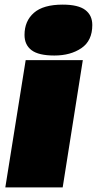

<svg xmlns="http://www.w3.org/2000/svg" viewBox="-20 -810 419 830"><path d="M251 -790Q318 -790 348.5 -767Q379 -744 379 -702Q379 -634 332 -602Q285 -570 215 -570Q147 -570 116.5 -593Q86 -616 86 -659Q86 -719 126.5 -754.5Q167 -790 251 -790ZM3 0 91 -550H338L251 0Z"/></svg>

Font: Georama Expanded Black
Style: Italic
Weight: 900
Width: 7
Italic angle: -9°
Designer: Jean-Baptiste Levee
Foundry: Production Type
Version: Version 1.000